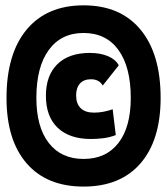

<svg xmlns="http://www.w3.org/2000/svg" viewBox="-20 -706 626 719"><path d="M293 -7.3Q155.3 -7.3 79.8 -94.2Q4.4 -181.2 4.4 -339.4Q4.4 -504.4 79.8 -595.2Q155.3 -686 293 -686Q430.7 -686 506.1 -595.2Q581.5 -504.4 581.5 -339.4Q581.5 -181.2 506.1 -94.2Q430.7 -7.3 293 -7.3ZM320.3 -185.5Q240.2 -185.5 196 -227.5Q151.9 -269.5 151.9 -347.7Q151.9 -423.3 194.8 -465.6Q237.8 -507.8 316.4 -507.8Q356 -507.8 384.5 -495.6Q413.1 -483.4 424.8 -461.4L364.7 -385.7Q351.1 -409.2 320.8 -409.2Q293.9 -409.2 279.5 -393.3Q265.1 -377.4 265.1 -348.6Q265.1 -317.4 282.2 -300.8Q299.3 -284.2 332 -284.2Q350.1 -284.2 367.7 -287.6Q385.3 -291 401.9 -296.9L413.6 -200.2Q391.1 -191.4 367.2 -188.5Q343.3 -185.5 320.3 -185.5ZM293 -110.8Q377.4 -110.8 423.6 -170.7Q469.7 -230.5 469.7 -339.4Q469.7 -455.1 423.6 -518.8Q377.4 -582.5 293 -582.5Q209 -582.5 162.6 -518.8Q116.2 -455.1 116.2 -339.4Q116.2 -230.5 162.6 -170.7Q209 -110.8 293 -110.8Z"/></svg>

Font: Cascadia Mono
Style: Regular
Weight: 400
Monospace: yes
Designer: Aaron Bell
Foundry: Saja Typeworks
Version: Version 2404.023